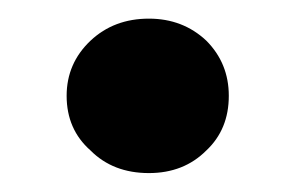

<svg xmlns="http://www.w3.org/2000/svg" viewBox="-20 -428 310 204"><path d="M223.1 -326.2Q223.1 -290.5 199.2 -268.1Q175.3 -244.1 138.2 -244.1Q100.1 -244.1 76.2 -268.1Q50.8 -290.5 50.8 -326.2Q50.8 -360.8 76.2 -384.8Q101.1 -408.2 138.2 -408.2Q174.3 -408.2 199.2 -384.8Q223.1 -360.8 223.1 -326.2Z"/></svg>

Font: PoppinsZ SemiBold
Style: Regular
Weight: 600
Designer: Ninad Kale (Devanagari), Jonny Pinhorn (Latin)
Foundry: Indian Type Foundry
Version: Version 3.002;FEAKit 1.0